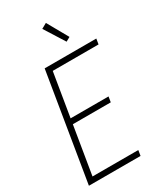

<svg xmlns="http://www.w3.org/2000/svg" viewBox="-235 -1053 970 1140"><g transform="rotate(-30 250.0 -482.5)"><path d="M21 0 142 -735H496L490 -698H176L127 -401H387L381 -364H121L67 -37H381L375 0ZM334 -807 247 -945 283 -965 363 -823Z"/></g></svg>

Font: Iosevka Term Curly XLt Obl
Style: Regular
Weight: 200
Italic angle: -9°
Designer: Belleve Invis
Foundry: Belleve Invis
Version: Version 32.3.0